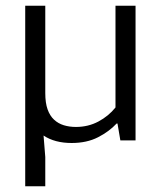

<svg xmlns="http://www.w3.org/2000/svg" viewBox="-20 -490 560 670"><path d="M383 -470H453V0H400L390 -59H387Q361 -31 322 -11Q283 9 230 9Q171 9 132 -17L138 58V160H68V-470H138V-165Q138 -131 146 -108.5Q154 -86 168.5 -72.5Q183 -59 202.5 -53Q222 -47 245 -47Q288 -47 323.5 -66Q359 -85 383 -115Z"/></svg>

Font: Ek Mukta Light
Style: Regular
Weight: 300
Designer: Girish Dalvi and Yashodeep Gholap
Foundry: Ek Type
Version: Version 2.538;PS 1.002;hotconv 16.6.51;makeotf.lib2.5.65220;